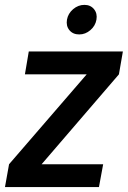

<svg xmlns="http://www.w3.org/2000/svg" viewBox="-28 -760 519 780"><path d="M471.2 -550.8 455.1 -458 141.1 -92.8H391.1L374 0H-7.8L8.8 -92.8L324.2 -458H73.2L88.9 -550.8ZM293.9 -620.1Q268.1 -620.1 253.9 -637.5Q239.7 -654.8 244.1 -680.2Q248.5 -705.1 269 -722.7Q289.6 -740.2 314.9 -740.2Q339.8 -740.2 354 -722.7Q368.2 -705.1 363.8 -680.2Q359.4 -654.8 339.1 -637.5Q318.8 -620.1 293.9 -620.1Z"/></svg>

Font: SVN-Poppins Medium
Style: Italic
Weight: 500
Italic angle: -10°
Designer: Ninad Kale (Devanagari), Jonny Pinhorn (Latin)
Foundry: Indian Type Foundry
Version: Version 3.002 2017